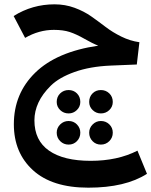

<svg xmlns="http://www.w3.org/2000/svg" viewBox="-20 -499 699 887"><path d="M615 197 659 304Q559 368 388 368Q221 368 132.5 287.5Q44 207 44 75Q44 -67 143 -163.5Q242 -260 434 -288Q408 -298 370.5 -319.5Q333 -341 302.5 -351Q272 -361 229 -361Q160 -361 96 -324L43 -425Q129 -479 232 -479Q281 -479 324.5 -463Q368 -447 402 -423Q436 -399 468 -374.5Q500 -350 540.5 -330Q581 -310 624 -304L612 -201L491 -196Q396 -192 324.5 -166.5Q253 -141 214.5 -103Q176 -65 157.5 -25Q139 15 139 57Q139 150 206.5 197Q274 244 399 244Q523 244 615 197ZM351 -28Q351 -6 335 9.5Q319 25 297 25Q274 25 258 9.5Q242 -6 242 -28Q242 -52 258 -67.5Q274 -83 297 -83Q320 -83 335.5 -67.5Q351 -52 351 -28ZM501 -28Q501 -6 485 9.5Q469 25 446 25Q424 25 408 9.5Q392 -6 392 -28Q392 -52 407.5 -67.5Q423 -83 446 -83Q469 -83 485 -67.5Q501 -52 501 -28ZM351 114Q351 137 335.5 153Q320 169 297 169Q274 169 258 153Q242 137 242 114Q242 92 258 76Q274 60 297 60Q320 60 335.5 76Q351 92 351 114ZM446 60Q469 60 485 75.5Q501 91 501 114Q501 137 485 153Q469 169 446 169Q423 169 407.5 153Q392 137 392 114Q392 92 408 76Q424 60 446 60Z"/></svg>

Font: FiraGO Medium
Style: Regular
Weight: 500
Designer: bBox Type
Foundry: bBox Type GmbH
Version: Version 1.001;PS 001.001;hotconv 1.0.88;makeotf.lib2.5.64775